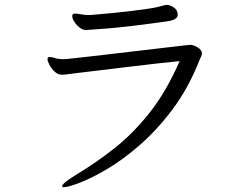

<svg xmlns="http://www.w3.org/2000/svg" viewBox="-20 -729 1040 792"><path d="M352 -667Q360 -668 386 -670Q412 -672 447.5 -675.5Q483 -679 520 -683.5Q557 -688 588 -692.5Q619 -697 634 -701Q656 -707 660 -708Q664 -709 667 -709Q680 -709 696.5 -698.5Q713 -688 713 -668Q713 -647 670 -641Q642 -637 600 -631.5Q558 -626 511.5 -620.5Q465 -615 421.5 -611.5Q378 -608 347 -606Q344 -606 341 -605.5Q338 -605 335 -605Q322 -605 309 -615Q296 -625 287 -638.5Q278 -652 278 -663Q278 -669 283 -672Q285 -673 290 -673Q299 -673 314 -670Q329 -667 345 -667ZM249 -485Q253 -485 283 -488.5Q313 -492 358.5 -497Q404 -502 457.5 -508.5Q511 -515 564 -521Q617 -527 662 -532.5Q707 -538 734.5 -541Q762 -544 764 -544Q779 -544 796 -533Q813 -522 813 -510Q813 -503 809.5 -496Q806 -489 802 -479Q757 -365 692.5 -279Q628 -193 557.5 -131.5Q487 -70 421.5 -31.5Q356 7 308.5 25Q261 43 244 43Q236 43 236 39Q236 28 292 -7Q374 -56 451 -116.5Q528 -177 597 -264Q666 -351 721 -477Q680 -473 622.5 -466.5Q565 -460 503.5 -452.5Q442 -445 387.5 -438.5Q333 -432 296 -427.5Q259 -423 253 -422Q247 -421 242 -421Q237 -421 233 -421Q219 -421 205.5 -433.5Q192 -446 184 -461.5Q176 -477 176 -485Q176 -493 183 -494H185Q193 -494 206.5 -489.5Q220 -485 242 -485Z"/></svg>

Font: Moon Stars Kai HW
Style: Regular
Weight: 400
Designer: GuiWonder
Version: Version 1.101